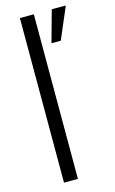

<svg xmlns="http://www.w3.org/2000/svg" viewBox="-117 -798 508 845"><g transform="rotate(-15 137.0 -375.5)"><path d="M65 0V-750H128.5V0ZM170.5 -607 210.5 -751H274.5L213 -607Z"/></g></svg>

Font: Urbanist Light
Style: Regular
Weight: 300
Designer: Corey Hu
Foundry: Corey Hu
Version: Version 1.330; ttfautohint (v1.8.4.7-5d5b)